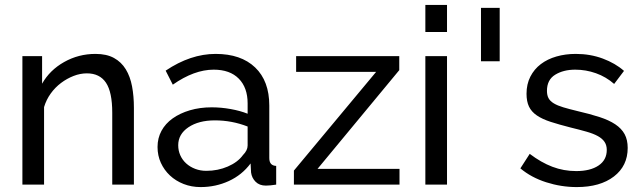

<svg xmlns="http://www.w3.org/2000/svg" viewBox="-20 -750 2603 780"><path d="M524 0H436V-292Q436 -376 410.5 -414Q385 -452 333 -452Q306 -452 279 -441.5Q252 -431 228 -413Q204 -395 186 -370Q168 -345 159 -315V0H71V-522H151V-410Q182 -465 240.5 -498Q299 -531 368 -531Q413 -531 443 -514.5Q473 -498 491 -468.5Q509 -439 516.5 -399Q524 -359 524 -312Z M795 10Q758 10 726 -2.5Q694 -15 670.5 -37Q647 -59 633.5 -88.5Q620 -118 620 -153Q620 -189 636 -218.5Q652 -248 681.5 -269Q711 -290 751.5 -302Q792 -314 840 -314Q878 -314 917 -307Q956 -300 986 -288V-330Q986 -394 950 -430.5Q914 -467 848 -467Q769 -467 682 -406L653 -463Q754 -531 856 -531Q959 -531 1016.5 -476Q1074 -421 1074 -321V-108Q1074 -77 1102 -76V0Q1088 2 1079 3Q1070 4 1060 4Q1034 4 1018.5 -11.5Q1003 -27 1000 -49L998 -86Q963 -39 909.5 -14.5Q856 10 795 10ZM818 -56Q865 -56 905.5 -73.5Q946 -91 967 -120Q986 -139 986 -159V-236Q922 -261 853 -261Q787 -261 745.5 -233Q704 -205 704 -160Q704 -138 712.5 -119Q721 -100 736.5 -86Q752 -72 773 -64Q794 -56 818 -56Z M1174 -57 1508 -458H1183V-522H1602V-465L1270 -64H1603V0H1174Z M1708 0V-522H1796V0ZM1708 -620V-730H1796V-620Z M1934 -501V-718H2010V-501Z M2323 10Q2260 10 2199 -9.5Q2138 -29 2094 -66L2132 -125Q2178 -90 2224 -72.5Q2270 -55 2321 -55Q2378 -55 2411.5 -77.5Q2445 -100 2445 -141Q2445 -160 2436 -173.5Q2427 -187 2409 -197Q2391 -207 2363 -215Q2335 -223 2298 -232Q2251 -244 2217 -255Q2183 -266 2161 -281Q2139 -296 2129 -317Q2119 -338 2119 -369Q2119 -408 2134.5 -438.5Q2150 -469 2177 -489.5Q2204 -510 2240.5 -520.5Q2277 -531 2319 -531Q2378 -531 2429 -512Q2480 -493 2515 -462L2475 -409Q2442 -438 2401 -452.5Q2360 -467 2317 -467Q2269 -467 2235.5 -446.5Q2202 -426 2202 -381Q2202 -363 2208.5 -351Q2215 -339 2230 -330Q2245 -321 2268.5 -314Q2292 -307 2325 -299Q2377 -287 2415.5 -274.5Q2454 -262 2479.5 -245Q2505 -228 2517.5 -205Q2530 -182 2530 -149Q2530 -76 2474 -33Q2418 10 2323 10Z"/></svg>

Font: Raleway Medium Alt1
Style: Regular
Weight: 500
Designer: Matt McInerney, Pablo Impallari, Rodrigo Fuenzalida
Foundry: Matt McInerney, Pablo Impallari, Rodrigo Fuenzalida
Version: Version 3.000g; ttfautohint (v1.5) -l 8 -r 28 -G 28 -x 14 -D